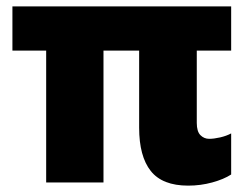

<svg xmlns="http://www.w3.org/2000/svg" viewBox="-20 -573 773 603"><path d="M571 10Q490 10 453.5 -36Q417 -82 417 -172V-414H305V0H125V-414H19V-553H706V-414H598V-187Q598 -160 609.5 -148.5Q621 -137 637 -137Q652 -137 671.5 -141.5Q691 -146 706 -154V-25Q683 -10 646.5 0Q610 10 571 10Z"/></svg>

Font: Noto Sans SemiCondensed Black
Style: Regular
Weight: 900
Width: 4
Designer: Monotype Design Team
Foundry: Monotype Imaging Inc.
Version: Version 2.013; ttfautohint (v1.8.4.7-5d5b)